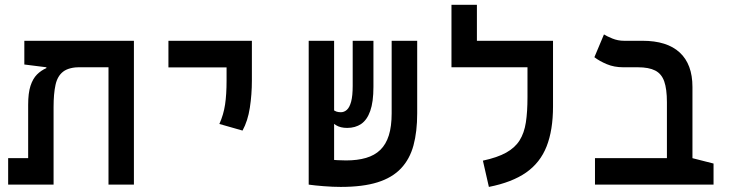

<svg xmlns="http://www.w3.org/2000/svg" viewBox="-20 -752 2970 782"><path d="M525.4 0H421.9V-585.9H525.4ZM168.9 -474.6V-510.3L309.1 -478.5Q261.2 -478.5 237.5 -460.4Q213.9 -442.4 206.1 -406.2Q198.2 -370.1 198.2 -315.9V0H94.7V-325.2Q94.7 -373 104.2 -402.3Q113.8 -431.6 130.6 -448.5Q147.5 -465.3 168.9 -474.6ZM524.9 -585.9V-478H168.9L79.1 -489.3V-585.9ZM173.3 -107.9V0H13.2V-107.9Z M967.8 -220.2 873.5 -247.1Q890.6 -285.2 896.7 -326.2Q902.8 -367.2 902.8 -423.8V-585.9H1005.9V-423.8Q1005.9 -367.2 997.6 -313.2Q989.3 -259.3 967.8 -220.2ZM666 -477.5V-585.9H1005.9V-477.5Z M1367.7 9.3Q1335.4 9.3 1298.3 6.3Q1261.2 3.4 1237.8 0L1260.7 -108.4Q1264.6 -106.9 1279.5 -105.5Q1294.4 -104 1314.7 -102.3Q1335 -100.6 1355.2 -99.6Q1375.5 -98.6 1389.6 -98.6Q1436 -98.6 1470.9 -108.9Q1505.9 -119.1 1529.1 -141.6Q1552.2 -164.1 1563.7 -200.7Q1575.2 -237.3 1575.2 -290.5V-585.9H1679.2V-290.5Q1679.2 -215.8 1664.1 -159.9Q1648.9 -104 1613.3 -66.2Q1577.6 -28.3 1517.8 -9.5Q1458 9.3 1367.7 9.3ZM1340.8 0.5 1237.3 -0.5V-585.9H1340.8ZM1394 -231Q1366.7 -231 1348.9 -241.9Q1331.1 -252.9 1317.9 -266.1L1335.9 -306.2Q1342.3 -300.3 1350.1 -297.6Q1357.9 -294.9 1368.2 -294.9Q1381.8 -294.9 1392.8 -304.7Q1403.8 -314.5 1410.2 -338.1Q1416.5 -361.8 1416.5 -402.3V-585.9H1501V-398.4Q1501 -336.9 1488 -300.3Q1475.1 -263.7 1451.2 -247.3Q1427.2 -231 1394 -231Z M2232.4 -585.9V-478H1818.8V-585.9ZM1922.4 -546.4H1818.8V-732.4H1922.4ZM2128.4 -585.9H2232.4V-318.4Q2232.4 -222.2 2206.3 -155.8Q2180.2 -89.4 2122.8 -49.3Q2065.4 -9.3 1971.2 9.3L1946.8 -97.7Q2005.9 -110.4 2041.7 -130.4Q2077.6 -150.4 2096.4 -180.4Q2115.2 -210.4 2121.8 -253.4Q2128.4 -296.4 2128.4 -356Z M2886.2 -85.9V0H2403.3V-107.9H2799.8ZM2800.3 -397.9V0H2696.3V-335.4Q2696.3 -389.6 2685.3 -420.7Q2674.3 -451.7 2648.4 -464.8Q2622.6 -478 2578.1 -478H2518.6Q2481.4 -478 2451.7 -490.5Q2421.9 -502.9 2400.9 -519L2439.9 -611.8Q2451.2 -604.5 2473.9 -595.2Q2496.6 -585.9 2521.5 -585.9H2596.7Q2696.8 -585.9 2748.5 -538.1Q2800.3 -490.2 2800.3 -397.9Z"/></svg>

Font: Cascadia Mono Medium
Style: Regular
Weight: 500
Monospace: yes
Designer: Aaron Bell
Foundry: Saja Typeworks
Version: Version 2407.024